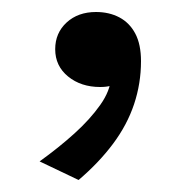

<svg xmlns="http://www.w3.org/2000/svg" viewBox="-20 -138 315 320"><path d="M111 162 46 131Q78 108 104 84.5Q130 61 147 37Q164 13 165 -9Q167 -12 169 -14Q171 -16 174 -16Q177 -16 181 -15Q185 -14 189 -10Q184 -3 178 0Q172 3 164.5 5Q157 7 147 7Q115 7 93.5 -10.5Q72 -28 72 -56Q72 -83 91 -100.5Q110 -118 140 -118Q162 -118 179 -109Q196 -100 205.5 -82Q215 -64 215 -36Q215 1 203.5 35.5Q192 70 168.5 101.5Q145 133 111 162Z"/></svg>

Font: Roboto Serif 28pt
Style: Regular
Weight: 400
Designer: Greg Gazdowicz
Foundry: Commercial Type
Version: Version 1.008